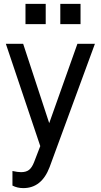

<svg xmlns="http://www.w3.org/2000/svg" viewBox="-20 -749 518 987"><path d="M378 -524H468L235 110Q194 218 100 218Q69 218 44 205V130Q71 136 88 136Q114 136 129 124.5Q144 113 155 85L187 2L10 -524H99L233 -116ZM215 -729V-625H111V-729ZM394 -729V-625H290V-729Z"/></svg>

Font: ColatingCofangSans
Style: Regular
Weight: 400
Foundry: GNU
Version: Version 412.227;June 27, 2022;FontCreator 11.0.0.2412 32-bit